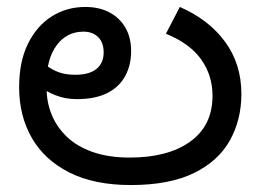

<svg xmlns="http://www.w3.org/2000/svg" viewBox="-20 -520 749 552"><path d="M356 12Q251 12 179.5 -24Q108 -60 71.5 -123.5Q35 -187 35 -269Q35 -343 60.5 -394.5Q86 -446 129 -473Q172 -500 225 -500Q265 -500 294.5 -484.5Q324 -469 340.5 -440.5Q357 -412 357 -373Q357 -333 340 -301.5Q323 -270 288.5 -252.5Q254 -235 201 -235Q168 -235 140 -246Q112 -257 91.5 -273Q71 -289 58 -304L81 -366Q89 -355 103.5 -340.5Q118 -326 141 -315.5Q164 -305 196 -305Q237 -305 257.5 -322Q278 -339 278 -369Q278 -398 262 -413.5Q246 -429 220 -429Q172 -429 143 -390Q114 -351 114 -284V-266Q114 -226 128.5 -190.5Q143 -155 172 -127Q201 -99 246.5 -83Q292 -67 353 -67Q463 -67 527 -113Q591 -159 591 -245Q591 -303 558.5 -349Q526 -395 457 -423L497 -500Q580 -464 627 -400Q674 -336 674 -250Q674 -176 641 -116.5Q608 -57 537.5 -22.5Q467 12 356 12Z"/></svg>

Font: ltelugu85
Style: Book
Weight: 400
Designer: Jelle Bosma - Monotype Design Team
Foundry: Monotype Imaging Inc.
Version: Version 2.003